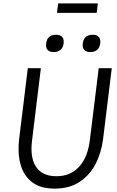

<svg xmlns="http://www.w3.org/2000/svg" viewBox="-20 -1102 691 1132"><path d="M323 -1082H557L550 -1026H316ZM252 -845Q258 -897 310 -897Q361 -897 355 -845Q352 -822 337 -808.5Q322 -795 298 -795Q271 -795 260 -808.5Q249 -822 252 -845ZM468 -845Q474 -897 526 -897Q577 -897 571 -845Q568 -822 553 -808.5Q538 -795 514 -795Q487 -795 476 -808.5Q465 -822 468 -845ZM93 -284 144 -700H221L169 -274Q156 -174 192.5 -118.5Q229 -63 313 -63Q396 -63 447 -119.5Q498 -176 510 -278L562 -700H639L588 -284Q578 -203 544 -136.5Q510 -70 450 -30Q390 10 302 10Q216 10 166.5 -30Q117 -70 100 -136.5Q83 -203 93 -284Z"/></svg>

Font: Haskoy
Style: Italic
Weight: 400
Designer: Ertekin Erdin
Foundry: Ertekin Erdin
Version: Version 2.000; ttfautohint (v1.8.4.7-5d5b)